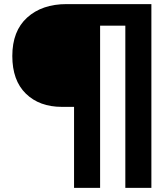

<svg xmlns="http://www.w3.org/2000/svg" viewBox="-20 -782 798 936"><path d="M341 -261H282Q172 -261 106 -325.5Q40 -390 40 -509Q40 -631 112.5 -696.5Q185 -762 305 -762H718V134H591V-657H468V134H341Z"/></svg>

Font: Prompt Medium
Style: Regular
Weight: 500
Designer: Katatrad Team
Foundry: CadsonDemak
Version: Version 1.000